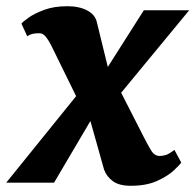

<svg xmlns="http://www.w3.org/2000/svg" viewBox="-56 -588 629 618"><path d="M365 10Q328 10 307.8 -4.5Q287.5 -19 279 -42L235 -198.5L118 0H-36L189 -278.5L109 -441.5Q102.5 -455 92.8 -468Q83 -481 71 -481Q57.5 -481 49.5 -479.2Q41.5 -477.5 31.5 -471.5L13 -512Q17.5 -518 36.5 -531.5Q55.5 -545 87 -556.5Q118.5 -568 160.5 -568Q199 -568 224.5 -554.5Q250 -541 255.5 -517.5L291 -372.5L407 -555H553L334 -289.5L408 -144.5Q419 -123 430 -104.5Q441 -86 458 -86Q466 -86 476.5 -88.8Q487 -91.5 505.5 -105.5L527.5 -64.5Q523 -58 503.8 -39.8Q484.5 -21.5 450 -5.8Q415.5 10 365 10Z"/></svg>

Font: Merriweather Black
Style: Italic
Weight: 900
Italic angle: -7.8°
Designer: Eben Sorkin
Foundry: Eben Sorkin
Version: Version 2.200;gftools[0.9.31]